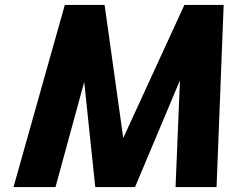

<svg xmlns="http://www.w3.org/2000/svg" viewBox="-20 -762 931 782"><path d="M244 -742H406L482 -200L731 -742H891L862 0H695L713 -435L530 0H368L323 -428L206 0H35Z"/></svg>

Font: Exo ExtraBold
Style: Italic
Weight: 800
Italic angle: -9°
Designer: Natanael Gama
Foundry: Natanael Gama
Version: Version 1.500; ttfautohint (v1.6)